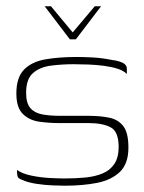

<svg xmlns="http://www.w3.org/2000/svg" viewBox="-20 -585 458 610"><path d="M122 -565H142L211 -482L281 -565H301L221 -460H202ZM186 5Q172 5 147 4Q122 3 95.5 -1Q69 -5 49 -14Q42 -17 39 -19.5Q36 -22 35 -28.5Q34 -35 34 -45Q51 -33 80 -27Q109 -21 138.5 -19.5Q168 -18 184 -18Q220 -18 251 -21Q282 -24 306 -34Q330 -44 343.5 -64.5Q357 -85 357 -118Q357 -167 331.5 -180.5Q306 -194 261 -194H167Q135 -194 104 -198.5Q73 -203 52.5 -223Q32 -243 32 -288Q32 -339 56.5 -364Q81 -389 124.5 -396.5Q168 -404 224 -404Q245 -404 274 -402.5Q303 -401 333 -395Q349 -393 360 -389.5Q371 -386 377 -380.5Q383 -375 383 -367V-350Q372 -361 352.5 -367Q333 -373 309.5 -376Q286 -379 261 -380Q236 -381 214 -381Q177 -381 142 -376.5Q107 -372 85 -353Q63 -334 63 -290Q63 -257 76.5 -241.5Q90 -226 114.5 -221.5Q139 -217 171 -217H262Q299 -217 327.5 -211Q356 -205 372 -184Q388 -163 388 -116Q388 -65 361 -39Q334 -13 288.5 -4Q243 5 186 5Z"/></svg>

Font: Genos ExtraLight
Style: Regular
Weight: 250
Designer: Robert E. Leuschke
Foundry: Robert E. Leuschke
Version: Version 1.010